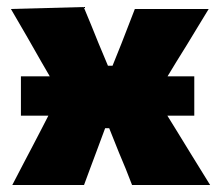

<svg xmlns="http://www.w3.org/2000/svg" viewBox="-20 -526 627 546"><path d="M15 0Q33 -35 47 -61.5Q60.5 -87.5 73 -111Q85 -134.5 99 -161L117.5 -197H39.5V-309H121.5L98 -349.5Q76.5 -387 57.5 -420.5Q38 -453.5 11 -500.5L218 -506Q229.5 -478.5 239.5 -454.2Q249.5 -430 260 -403.5L287 -339H300L325.5 -402.5Q335.5 -429 344.5 -451.5Q353 -473.5 363.5 -500.5H573.5Q553.5 -467.5 539 -443.8Q524.5 -420 511.5 -398.5Q498 -377 482 -351L456.5 -309H532.5V-197H456L479.5 -159Q502.5 -121.5 524.2 -86.2Q546 -51 577.5 0H355.5Q345.5 -25 337.5 -46Q329 -66.5 318.5 -91.5L290.5 -161.5H279L254.5 -95.5Q244.5 -69 236.8 -48.2Q229 -27.5 219 0Z"/></svg>

Font: Heraclito ExtraBold
Style: Regular
Weight: 800
Designer: Kostas Bartsokas (font) & Cristiano Sobral (main changes)
Foundry: Kostas Bartsokas (font) & Cristiano Sobral (main changes)
Version: Version 1.00;July 8, 2020;FontCreator 13.0.0.2655 64-bit